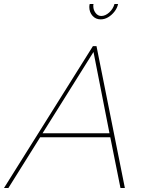

<svg xmlns="http://www.w3.org/2000/svg" viewBox="-59 -941 726 961"><path d="M406 -710H424L566 0H544L493 -254H142L-17 0H-39ZM489 -274 409 -681 154 -274ZM448 -861Q468 -861 487.5 -878.5Q507 -896 514 -921H532Q528 -901 514 -883Q500 -865 482 -854.5Q464 -844 445 -844Q420 -844 404 -862Q388 -880 388 -906Q388 -910 388.5 -913.5Q389 -917 390 -921H409Q408 -918 408 -915Q408 -912 408 -910Q408 -891 419.5 -876Q431 -861 448 -861Z"/></svg>

Font: Raleway Thin
Style: Italic
Weight: 100
Italic angle: -12°
Designer: Matt McInerney, Pablo Impallari, Rodrigo Fuenzalida
Foundry: Matt McInerney, Pablo Impallari, Rodrigo Fuenzalida
Version: Version 4.026